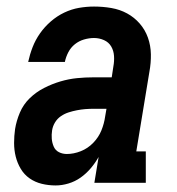

<svg xmlns="http://www.w3.org/2000/svg" viewBox="-20 -558 540 586"><path d="M150 8Q128 8 107.5 3Q87 -2 70.5 -13.5Q54 -25 43.5 -42.5Q33 -60 28 -80Q23 -100 23 -121.5Q23 -143 26 -164Q30 -189 40.5 -214Q51 -239 70.5 -258Q90 -277 114.5 -289.5Q139 -302 164.5 -309.5Q190 -317 215 -319.5Q240 -322 266 -322H321L326 -355Q329 -371 328 -387Q327 -403 319.5 -416Q312 -429 297.5 -435.5Q283 -442 267 -442Q252 -442 236.5 -437.5Q221 -433 208.5 -423Q196 -413 188.5 -398.5Q181 -384 178 -369H66Q71 -392 79.5 -414Q88 -436 102 -456Q116 -476 135 -492.5Q154 -509 176 -519.5Q198 -530 221 -534Q244 -538 267 -538Q294 -538 320 -533.5Q346 -529 368 -517Q390 -505 406.5 -486Q423 -467 431.5 -443Q440 -419 440.5 -392.5Q441 -366 436 -339L396 -96H425V0H268L281 -79Q271 -61 257 -44.5Q243 -28 226 -16Q209 -4 189 2Q169 8 150 8ZM184 -88Q205 -88 226.5 -96.5Q248 -105 264.5 -122Q281 -139 289.5 -160Q298 -181 301 -203L305 -226H266Q253 -226 240.5 -225Q228 -224 215 -221.5Q202 -219 189.5 -215Q177 -211 166 -203.5Q155 -196 148 -184.5Q141 -173 139 -160Q137 -147 138 -134.5Q139 -122 144 -110.5Q149 -99 160 -93.5Q171 -88 184 -88Z"/></svg>

Font: Iosevka Slab Oblique
Style: Bold
Weight: 700
Italic angle: -9°
Monospace: yes
Designer: Belleve Invis
Foundry: Belleve Invis
Version: Version 11.1.1; ttfautohint (v1.8.3)